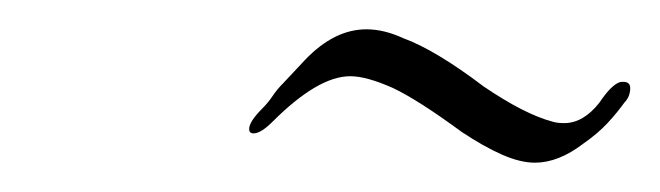

<svg xmlns="http://www.w3.org/2000/svg" viewBox="-20 -390 450 131"><path d="M345 -279Q335 -279 322.5 -284.5Q310 -290 295 -300Q265 -322 248 -330Q230 -338 219 -338Q197 -338 166 -307Q158 -299 153 -299Q150 -299 150 -302Q150 -307 159 -316Q163 -320 166 -324.5Q169 -329 173 -333L188 -349Q208 -370 230 -370Q242 -370 255 -364Q277 -356 310 -331Q338 -312 357 -307Q360 -306 365 -306Q378 -306 389 -320Q397 -332 403 -334Q410 -335 410 -330Q410 -324 406 -320Q401 -313 394.5 -306Q388 -299 378 -292Q361 -279 345 -279Z"/></svg>

Font: Whisper
Style: Regular
Weight: 400
Designer: Robert E. Leuschke
Foundry: Robert E. Leuschke
Version: Version 1.010; ttfautohint (v1.8.4.7-5d5b)